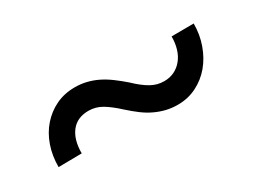

<svg xmlns="http://www.w3.org/2000/svg" viewBox="-31 -592 762 579"><g transform="rotate(-30 350.5 -302.5)"><path d="M635.3 -390.6Q635.3 -352.1 623 -317.9Q610.8 -283.7 589.4 -258.1Q567.9 -232.4 537.8 -217.3Q507.8 -202.1 472.2 -202.1Q450.2 -202.1 431.4 -206.8Q412.6 -211.4 394.5 -220Q376.5 -228.5 359.1 -241.5Q341.8 -254.4 322.3 -272Q296.4 -295.9 274.9 -308.6Q253.4 -321.3 228.5 -321.3Q189 -321.3 168 -294.4Q147 -267.6 147 -220.2L65.9 -219.2Q65.9 -258.3 77.6 -292Q89.4 -325.7 111.1 -350.3Q132.8 -375 162.4 -389.2Q191.9 -403.3 228.5 -403.3Q250 -403.3 269.3 -398.4Q288.6 -393.6 306.4 -384.8Q324.2 -376 341.8 -363Q359.4 -350.1 378.4 -333.5Q391.6 -320.8 403.6 -311.5Q415.5 -302.2 426.5 -296.1Q437.5 -290 448.5 -287.1Q459.5 -284.2 472.2 -284.2Q491.7 -284.2 507.6 -292Q523.4 -299.8 534.9 -314Q546.4 -328.1 552.2 -347.4Q558.1 -366.7 558.1 -390.1Z"/></g></svg>

Font: Roboto2
Style: Regular
Weight: 400
Designer: Google
Foundry: Google
Version: Version 2.000981-w3; 2014; ttfautohint (v1.1) -l 5 -r 24 -G 